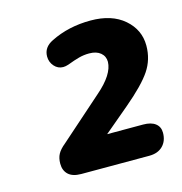

<svg xmlns="http://www.w3.org/2000/svg" viewBox="-73 -776 534 562"><g transform="rotate(-15 194.0 -495.5)"><path d="M55 -327Q55 -344 61.5 -356Q68 -368 84 -381L214 -496Q266 -541 267 -579Q267 -596 254.5 -606.5Q242 -617 220 -617Q204 -617 189 -613Q174 -609 153 -601Q144 -598 137 -598Q121 -598 110 -610.5Q99 -623 99 -640Q99 -668 128 -682Q182 -709 249 -709Q313 -709 350.5 -676.5Q388 -644 388 -596Q388 -554 365.5 -520.5Q343 -487 286 -439L210 -375H319Q343 -375 356 -365Q369 -355 369 -337Q369 -312 354 -297Q339 -282 313 -282H107Q81 -282 68 -294Q55 -306 55 -327Z"/></g></svg>

Font: SN Pro Bold
Style: Bold Italic
Weight: 700
Italic angle: -9°
Designer: Tobias Whetton
Foundry: Supernotes
Version: Version 1.003